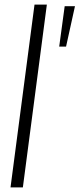

<svg xmlns="http://www.w3.org/2000/svg" viewBox="-20 -820 348 840"><path d="M80 0H26L131 -800H185ZM269 -616H239L263 -793H308Z"/></svg>

Font: Tanohe Sans Light
Style: Italic
Weight: 300
Designer: Village Type and Design LLC & Cristiano Sobral
Foundry: Cooper Hewitt Smithsonian Design Museum
Version: Version 1.00;September 29, 2021;FontCreator 13.0.0.2655 64-b